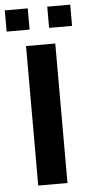

<svg xmlns="http://www.w3.org/2000/svg" viewBox="-83 -849 415 883"><g transform="rotate(-5 125.0 -408.0)"><path d="M-26 -718H80V-816H-26ZM170 -718H276V-816H170ZM57 0H192V-644H57Z"/></g></svg>

Font: Kanit Medium
Style: Regular
Weight: 500
Designer: Katatrad Team
Foundry: CadsonDemak
Version: Version 1.000;PS 001.000;hotconv 1.0.88;makeotf.lib2.5.64775